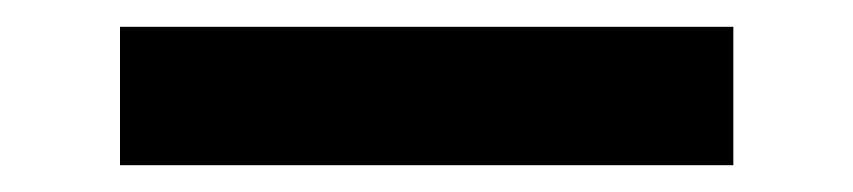

<svg xmlns="http://www.w3.org/2000/svg" viewBox="-20 -402 640 144"><path d="M70 -278.1V-381.9H530V-278.1Z"/></svg>

Font: Source Code Pro ExtraLight
Style: Regular
Weight: 200
Monospace: yes
Designer: Paul D. Hunt, Teo Tuominen
Foundry: Adobe
Version: Version 1.026;hotconv 1.1.0;makeotfexe 2.6.0